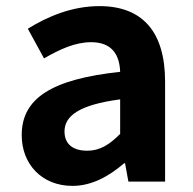

<svg xmlns="http://www.w3.org/2000/svg" viewBox="-20 -594 631 628"><path d="M217 14C281 14 337 -18 386 -60H389L400 0H520V-327C520 -489 447 -574 305 -574C217 -574 137 -541 71 -500L124 -403C176 -433 226 -456 278 -456C347 -456 371 -414 373 -359C148 -335 51 -272 51 -152C51 -57 117 14 217 14ZM265 -101C222 -101 191 -120 191 -164C191 -214 237 -251 373 -269V-156C338 -121 307 -101 265 -101Z"/></svg>

Font: Noto Sans KR Bold
Style: Regular
Weight: 700
Designer: Ryoko NISHIZUKA  (kana & ideographs); Paul D. Hunt (Latin, Greek & Cyrillic); Wenlong ZHANG  (bopomofo); Sandoll Communi
Foundry: Adobe Systems Incorporated
Version: Version 1.004;PS 1.004;hotconv 1.0.82;makeotf.lib2.5.63406